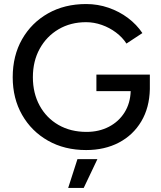

<svg xmlns="http://www.w3.org/2000/svg" viewBox="-20 -732 796 952"><path d="M407 12Q300 12 218 -34.5Q136 -81 89.5 -162.5Q43 -244 43 -349Q43 -456 89.5 -537.5Q136 -619 218 -665.5Q300 -712 407 -712Q465 -712 518.5 -693.5Q572 -675 615 -642.5Q658 -610 686 -568L607 -516Q587 -547 555 -571Q523 -595 484.5 -608.5Q446 -622 407 -622Q330 -622 270.5 -587Q211 -552 177 -490.5Q143 -429 143 -349Q143 -270 176.5 -208.5Q210 -147 270 -112.5Q330 -78 409 -78Q471 -78 520 -103.5Q569 -129 597.5 -174.5Q626 -220 628 -280H458V-362H723V-290Q721 -198 680.5 -130Q640 -62 569.5 -25Q499 12 407 12ZM318 200 364 57H463L395 200Z"/></svg>

Font: Figtree Medium
Style: Regular
Weight: 500
Designer: Erik Kennedy
Foundry: Erik Kennedy
Version: Version 2.001; ttfautohint (v1.8.4.7-5d5b);gftools[0.9.27]